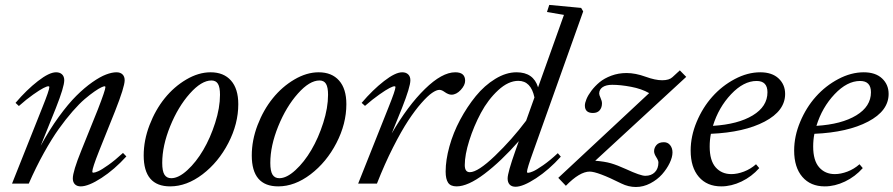

<svg xmlns="http://www.w3.org/2000/svg" viewBox="-20 -745 3625 779"><path d="M28.8 0 151.9 -309.1Q180.2 -379.4 180.2 -391.6Q180.2 -395 175.8 -395Q170.4 -395 156 -387.7Q141.6 -380.4 114.5 -361.3Q87.4 -342.3 56.6 -314.9L43 -327.6Q87.9 -380.4 133.8 -416Q179.7 -451.7 207.5 -451.7Q223.1 -451.7 231.9 -443.1Q240.7 -434.6 240.7 -419.4Q240.7 -392.6 206.5 -306.2L145 -153.3Q180.2 -218.3 218.5 -271Q256.8 -323.7 289.8 -356.4Q322.8 -389.2 354.5 -411.4Q386.2 -433.6 410.2 -442.6Q434.1 -451.7 452.6 -451.7Q468.3 -451.7 477.1 -443.1Q485.8 -434.6 485.8 -419.4Q485.8 -392.6 446.8 -293.9L381.8 -131.8Q354.5 -63 354.5 -48.8Q354.5 -44.4 358.9 -44.4Q365.2 -44.4 378.7 -50.3Q392.1 -56.2 419.7 -75.7Q447.3 -95.2 479 -124.5L492.7 -110.4Q444.3 -57.1 391.6 -22.9Q338.9 11.2 307.6 11.2Q292.5 11.2 283.9 2.7Q275.4 -5.9 275.4 -21Q275.4 -49.3 310.1 -134.8L377 -300.8Q407.7 -379.9 407.7 -391.6Q407.7 -395 403.8 -395Q400.9 -395 391.1 -390.6Q381.3 -386.2 363.3 -373.8Q345.2 -361.3 323.7 -343Q302.2 -324.7 274.4 -293Q246.6 -261.2 218.5 -221.9Q190.4 -182.6 158.2 -124.8Q126 -66.9 96.7 0Z M670.4 11.2Q563 11.2 563 -114.3Q563 -175.8 586.7 -237.5Q610.4 -299.3 648.2 -346.2Q686 -393.1 735.8 -422.4Q785.6 -451.7 834.5 -451.7Q887.7 -451.7 917.2 -418.2Q946.8 -384.8 946.8 -322.3Q946.8 -242.7 906.5 -164.8Q866.2 -86.9 801.8 -37.8Q737.3 11.2 670.4 11.2ZM674.8 -22Q704.6 -22 740.2 -54.7Q775.9 -87.4 804.7 -136.5Q833.5 -185.5 853 -246.6Q872.6 -307.6 872.6 -360.4Q872.6 -391.1 864.3 -404.8Q856 -418.5 837.9 -418.5Q797.4 -418.5 750 -365.2Q702.6 -312 670.4 -232.7Q638.2 -153.3 638.2 -84Q638.2 -50.8 647.2 -36.4Q656.2 -22 674.8 -22Z M1108.9 11.2Q1001.5 11.2 1001.5 -114.3Q1001.5 -175.8 1025.1 -237.5Q1048.8 -299.3 1086.7 -346.2Q1124.5 -393.1 1174.3 -422.4Q1224.1 -451.7 1272.9 -451.7Q1326.2 -451.7 1355.7 -418.2Q1385.3 -384.8 1385.3 -322.3Q1385.3 -242.7 1345 -164.8Q1304.7 -86.9 1240.2 -37.8Q1175.8 11.2 1108.9 11.2ZM1113.3 -22Q1143.1 -22 1178.7 -54.7Q1214.4 -87.4 1243.2 -136.5Q1272 -185.5 1291.5 -246.6Q1311 -307.6 1311 -360.4Q1311 -391.1 1302.7 -404.8Q1294.4 -418.5 1276.4 -418.5Q1235.8 -418.5 1188.5 -365.2Q1141.1 -312 1108.9 -232.7Q1076.7 -153.3 1076.7 -84Q1076.7 -50.8 1085.7 -36.4Q1094.7 -22 1113.3 -22Z M1433.1 0 1556.2 -309.1Q1584.5 -379.4 1584.5 -391.6Q1584.5 -395 1580.1 -395Q1574.7 -395 1560.3 -387.7Q1545.9 -380.4 1518.8 -361.3Q1491.7 -342.3 1460.9 -315.4L1447.3 -327.6Q1492.2 -380.4 1538.1 -416Q1584 -451.7 1611.8 -451.7Q1627.4 -451.7 1636.2 -443.1Q1645 -434.6 1645 -419.4Q1645 -392.6 1610.8 -306.2L1569.3 -203.6Q1634.8 -316.4 1704.1 -384Q1773.4 -451.7 1827.1 -451.7Q1867.2 -451.7 1867.2 -417.5Q1867.2 -399.4 1849.4 -380.1Q1831.5 -360.8 1811.5 -360.8Q1799.3 -360.8 1782.7 -372.6Q1772 -380.4 1762.7 -380.4Q1751 -380.4 1733.2 -368.2Q1715.3 -356 1689.7 -326.9Q1664.1 -297.9 1636.2 -255.6Q1608.4 -213.4 1574.7 -147Q1541 -80.6 1509.3 0Z M1832.5 11.2Q1808.1 11.2 1798.1 -3.7Q1788.1 -18.6 1788.1 -48.8Q1788.1 -95.7 1803.5 -151.1Q1818.8 -206.5 1846.9 -259Q1875 -311.5 1910.4 -355Q1945.8 -398.4 1989.5 -425Q2033.2 -451.7 2075.7 -451.7Q2144.5 -451.7 2163.1 -390.6L2268.1 -684.6L2199.2 -696.3L2208.5 -725.1L2337.9 -712.9L2346.2 -698.7L2143.6 -130.4Q2118.2 -60.5 2118.2 -47.9Q2118.2 -43.9 2122.6 -43.9Q2128.9 -43.9 2142.3 -49.6Q2155.8 -55.2 2183.6 -74.5Q2211.4 -93.8 2243.2 -123.5L2255.4 -109.4Q2207.5 -56.2 2154.8 -21.7Q2102.1 12.7 2071.8 12.7Q2056.2 12.7 2047.9 3.9Q2039.6 -4.9 2039.6 -21Q2039.6 -44.4 2071.3 -133.8L2085 -172.4Q2012.7 -90.3 1945.6 -39.6Q1878.4 11.2 1832.5 11.2ZM1865.7 -75.2Q1865.7 -46.4 1886.2 -46.4Q1918.9 -46.4 1988 -112.5Q2057.1 -178.7 2114.7 -255.4L2148.4 -349.6Q2134.3 -417 2083 -417Q2042.5 -417 2001.2 -378.9Q1960 -340.8 1931.2 -286.9Q1902.3 -232.9 1884 -174.8Q1865.7 -116.7 1865.7 -75.2Z M2708.5 -126.5Q2708.5 -107.4 2697 -83.5Q2685.5 -59.6 2666.3 -37.8Q2647 -16.1 2618.7 -1.2Q2590.3 13.7 2560.1 13.7Q2529.8 13.7 2501 -0.5Q2404.3 -48.8 2372.6 -48.8Q2332 -48.8 2275.9 8.8L2245.1 -23.4L2613.8 -367.2Q2583 -384.8 2540.5 -392.8Q2498 -400.9 2463.9 -400.9Q2439 -400.9 2425 -391.4Q2411.1 -381.8 2411.1 -365.2Q2411.1 -359.9 2416.7 -347.4Q2422.4 -335 2422.4 -325.7Q2422.4 -308.6 2413.1 -297.6Q2403.8 -286.6 2385.7 -286.6Q2353 -286.6 2353 -316.9Q2353 -327.1 2359.4 -342.8Q2365.7 -358.4 2379.6 -377Q2393.6 -395.5 2412.6 -411.4Q2431.6 -427.2 2460.4 -438Q2489.3 -448.7 2522 -448.7Q2558.1 -448.7 2599.6 -433.6Q2638.7 -419.4 2666.5 -419.4Q2695.3 -419.4 2708.5 -432.1L2738.3 -459.5L2764.2 -433.1L2395 -92.8Q2433.6 -89.8 2458.7 -82.5Q2483.9 -75.2 2520.5 -58.6Q2578.6 -31.7 2598.1 -31.7Q2622.6 -31.7 2637 -46.4Q2651.4 -61 2651.4 -85.9Q2651.4 -93.8 2642.6 -107.4Q2633.8 -121.1 2633.8 -131.3Q2633.8 -145.5 2643.6 -156.7Q2653.3 -168 2673.8 -168Q2689.5 -168 2699 -156Q2708.5 -144 2708.5 -126.5Z M2906.2 11.2Q2848.6 11.2 2815.4 -27.3Q2782.2 -65.9 2782.2 -134.3Q2782.2 -192.4 2806.6 -250.7Q2831.1 -309.1 2870.4 -353Q2909.7 -397 2961.4 -424.3Q3013.2 -451.7 3064.5 -451.7Q3112.3 -451.7 3138.9 -426.8Q3165.5 -401.9 3165.5 -363.8Q3165.5 -295.4 3082.5 -251.7Q2999.5 -208 2864.3 -202.1Q2859.4 -177.7 2859.4 -150.4Q2859.4 -93.8 2883.5 -66.2Q2907.7 -38.6 2947.3 -38.6Q2971.2 -38.6 2998.3 -48.8Q3025.4 -59.1 3047.4 -78.6L3060.5 -63Q3029.8 -28.3 2988.5 -8.5Q2947.3 11.2 2906.2 11.2ZM3049.8 -416.5Q2997.1 -416.5 2946.3 -362.8Q2895.5 -309.1 2872.6 -234.4Q2974.6 -240.7 3034.2 -276.9Q3093.8 -313 3093.8 -370.6Q3093.8 -416.5 3049.8 -416.5Z M3326.2 11.2Q3268.6 11.2 3235.4 -27.3Q3202.1 -65.9 3202.1 -134.3Q3202.1 -192.4 3226.6 -250.7Q3251 -309.1 3290.3 -353Q3329.6 -397 3381.3 -424.3Q3433.1 -451.7 3484.4 -451.7Q3532.2 -451.7 3558.8 -426.8Q3585.4 -401.9 3585.4 -363.8Q3585.4 -295.4 3502.4 -251.7Q3419.4 -208 3284.2 -202.1Q3279.3 -177.7 3279.3 -150.4Q3279.3 -93.8 3303.5 -66.2Q3327.6 -38.6 3367.2 -38.6Q3391.1 -38.6 3418.2 -48.8Q3445.3 -59.1 3467.3 -78.6L3480.5 -63Q3449.7 -28.3 3408.4 -8.5Q3367.2 11.2 3326.2 11.2ZM3469.7 -416.5Q3417 -416.5 3366.2 -362.8Q3315.4 -309.1 3292.5 -234.4Q3394.5 -240.7 3454.1 -276.9Q3513.7 -313 3513.7 -370.6Q3513.7 -416.5 3469.7 -416.5Z"/></svg>

Font: Elstob 10pt
Style: Italic
Weight: 400
Italic angle: -20°
Designer: Peter S. Baker
Version: Version 1.015